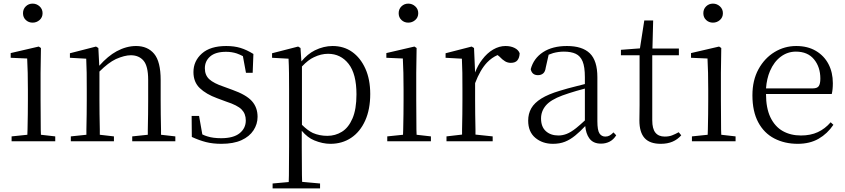

<svg xmlns="http://www.w3.org/2000/svg" viewBox="-20 -780 4665 1060"><path d="M44 0V-27L131 -36Q132 -49 132 -65Q133 -106 133.5 -150Q134 -194 134 -227V-285Q134 -335 133 -377.5Q132 -420 130 -457L39 -461V-487L194 -523L206 -515L204 -378V-227Q204 -194 204.5 -150Q205 -106 205 -65Q205 -49 206 -36L285 -27V0ZM160 -655Q138 -655 122.5 -669.5Q107 -684 107 -707Q107 -730 122.5 -745Q138 -760 160 -760Q182 -760 198.5 -745Q215 -730 215 -707Q215 -684 198.5 -669.5Q182 -655 160 -655Z M371 0V-27L457 -36Q457 -49 457 -65Q458 -106 458.5 -150Q459 -194 459 -227V-285Q459 -337 458.5 -378Q458 -419 456 -456L366 -461V-486L510 -523L523 -515L528 -417Q576 -471 624 -497Q678 -526 731 -526Q795 -526 831 -483Q867 -440 867 -338V-227Q867 -193 867.5 -149Q868 -105 869 -64Q869 -49 869 -36L948 -27V0H710V-27L796 -36Q796 -49 796 -64Q797 -105 797.5 -149Q798 -193 798 -227V-339Q798 -415 772.5 -445Q747 -475 702 -475Q668 -475 620 -454Q578 -434 529 -385V-227Q529 -194 529.5 -150Q530 -106 531 -65Q531 -49 531 -36L609 -27V0Z M1202 14Q1155 14 1117.5 4.5Q1080 -5 1039 -24L1038 -140H1079L1097 -38Q1111 -31 1125 -27Q1156 -17 1201 -17Q1269 -17 1303 -44.5Q1337 -72 1337 -115Q1337 -152 1314 -175.5Q1291 -199 1229 -219L1178 -238Q1118 -260 1083 -293.5Q1048 -327 1048 -382Q1048 -443 1094.5 -484.5Q1141 -526 1229 -526Q1273 -526 1307.5 -515.5Q1342 -505 1379 -482L1375 -378H1338L1321 -470Q1304 -479 1287 -485Q1259 -494 1228 -494Q1170 -494 1140.5 -468.5Q1111 -443 1111 -403Q1111 -365 1135.5 -342.5Q1160 -320 1214 -302L1263 -284Q1339 -257 1370.5 -222Q1402 -187 1402 -135Q1402 -95 1379.5 -60.5Q1357 -26 1313 -6Q1269 14 1202 14Z M1485 260V233L1574 225Q1574 207 1575 188Q1575 148 1575.5 106.5Q1576 65 1576 30V-282Q1576 -334 1575.5 -376.5Q1575 -419 1573 -456L1482 -461V-486L1626 -523L1639 -515L1644 -441Q1678 -482 1718 -502Q1767 -526 1816 -526Q1878 -526 1924 -493.5Q1970 -461 1997 -401.5Q2024 -342 2024 -261Q2024 -176 1996 -114Q1968 -52 1918.5 -19Q1869 14 1804 14Q1761 14 1715 -5Q1678 -20 1646 -58V30Q1646 64 1646.5 105.5Q1647 147 1647 187Q1647 207 1648 224L1747 233V260ZM1647 -91Q1678 -60 1707 -46Q1744 -30 1787 -30Q1831 -30 1867.5 -52.5Q1904 -75 1926 -126Q1948 -177 1948 -259Q1948 -372 1904.5 -427.5Q1861 -483 1791 -483Q1752 -483 1713 -464Q1682 -450 1647 -413Z M2118 0V-27L2205 -36Q2206 -49 2206 -65Q2207 -106 2207.5 -150Q2208 -194 2208 -227V-285Q2208 -335 2207 -377.5Q2206 -420 2204 -457L2113 -461V-487L2268 -523L2280 -515L2278 -378V-227Q2278 -194 2278.5 -150Q2279 -106 2279 -65Q2279 -49 2280 -36L2359 -27V0ZM2234 -655Q2212 -655 2196.5 -669.5Q2181 -684 2181 -707Q2181 -730 2196.5 -745Q2212 -760 2234 -760Q2256 -760 2272.5 -745Q2289 -730 2289 -707Q2289 -684 2272.5 -669.5Q2256 -655 2234 -655Z M2445 0V-27L2531 -37Q2531 -50 2531 -65Q2532 -106 2532.5 -150Q2533 -194 2533 -227V-285Q2533 -337 2532.5 -378Q2532 -419 2530 -456L2440 -461V-486L2584 -523L2597 -515L2603 -380Q2618 -420 2642 -451Q2669 -487 2702.5 -506.5Q2736 -526 2771 -526Q2799 -526 2820.5 -515.5Q2842 -505 2849 -486Q2848 -461 2836.5 -447Q2825 -433 2800 -433Q2783 -433 2768.5 -441.5Q2754 -450 2737 -468L2727 -476Q2695 -462 2669 -435Q2631 -395 2603 -321V-227Q2603 -194 2603.5 -150Q2604 -106 2605 -65Q2605 -50 2605 -37L2700 -27V0Z M3033 14Q2975 14 2935.5 -19Q2896 -52 2896 -114Q2896 -152 2913 -182Q2930 -212 2968.5 -236Q3007 -260 3071 -279Q3113 -292 3158 -303Q3185 -310 3209 -316V-354Q3209 -411 3196.5 -441Q3184 -471 3158.5 -483Q3133 -495 3093 -495Q3064 -495 3034 -487Q3022 -483 3009 -478L2993 -407Q2990 -384 2978.5 -374.5Q2967 -365 2950 -365Q2917 -365 2910 -398Q2926 -458 2978 -492Q3030 -526 3110 -526Q3195 -526 3236.5 -485.5Q3278 -445 3278 -354V-111Q3278 -61 3289.5 -43.5Q3301 -26 3322 -26Q3335 -26 3345 -31.5Q3355 -37 3367 -49L3382 -33Q3367 -9 3345.5 2Q3324 13 3298 13Q3254 13 3233 -17Q3215 -42 3211 -84Q3182 -53 3156 -32Q3128 -9 3099 2.5Q3070 14 3033 14ZM3209 -291Q3186 -285 3162 -278Q3121 -266 3085 -253Q3020 -229 2993.5 -197.5Q2967 -166 2967 -126Q2967 -80 2993.5 -56Q3020 -32 3063 -32Q3086 -32 3109 -41Q3132 -50 3161 -73Q3182 -90 3209 -115Z M3628 14Q3567 14 3538.5 -18Q3510 -50 3510 -115Q3510 -138 3510.5 -156.5Q3511 -175 3511 -201V-475H3408V-505L3513 -513L3537 -667H3586L3582 -512H3728V-475H3581V-116Q3581 -69 3598.5 -47.5Q3616 -26 3650 -26Q3673 -26 3690 -32.5Q3707 -39 3727 -50L3741 -33Q3721 -10 3693 2Q3665 14 3628 14Z M3800 0V-27L3887 -36Q3888 -49 3888 -65Q3889 -106 3889.5 -150Q3890 -194 3890 -227V-285Q3890 -335 3889 -377.5Q3888 -420 3886 -457L3795 -461V-487L3950 -523L3962 -515L3960 -378V-227Q3960 -194 3960.5 -150Q3961 -106 3961 -65Q3961 -49 3962 -36L4041 -27V0ZM3916 -655Q3894 -655 3878.5 -669.5Q3863 -684 3863 -707Q3863 -730 3878.5 -745Q3894 -760 3916 -760Q3938 -760 3954.5 -745Q3971 -730 3971 -707Q3971 -684 3954.5 -669.5Q3938 -655 3916 -655Z M4384 14Q4312 14 4255 -15.5Q4198 -45 4166 -105Q4134 -165 4134 -254Q4134 -337 4167.5 -398Q4201 -459 4256 -492.5Q4311 -526 4376 -526Q4439 -526 4484.5 -499Q4530 -472 4554 -426Q4578 -380 4578 -321Q4578 -285 4572 -261H4209Q4209 -184 4233 -133Q4258 -81 4301.5 -56.5Q4345 -32 4402 -32Q4455 -32 4495 -50.5Q4535 -69 4566 -105L4581 -91Q4548 -42 4499.5 -14Q4451 14 4384 14ZM4209 -292H4467Q4492 -292 4500.5 -305Q4509 -318 4509 -346Q4509 -410 4474 -452.5Q4439 -495 4374 -495Q4328 -495 4290.5 -467Q4253 -439 4231 -388Q4213 -346 4209 -292Z"/></svg>

Font: Early Summer Mincho Light
Style: Regular
Weight: 300
Designer: GuiWonder
Version: Version 1.002